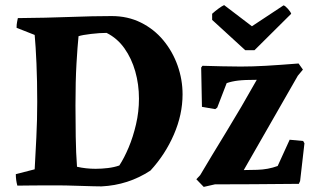

<svg xmlns="http://www.w3.org/2000/svg" viewBox="-20 -721 1247 753"><path d="M208 6Q188 6 157 6Q126 6 95.5 6.5Q65 7 48 7Q42 -15 42 -38L116 -57Q119 -110 122.5 -181Q126 -252 126 -321Q126 -404 123 -472.5Q120 -541 116 -584L45 -612Q45 -625 47 -635Q49 -645 50 -650Q162 -651 254 -654.5Q346 -658 418 -658Q481 -658 532.5 -632.5Q584 -607 620.5 -563Q657 -519 676.5 -464Q696 -409 696 -351Q696 -272 662 -193.5Q628 -115 570 -52Q483 5 378 10Q370 10 346.5 9.5Q323 9 295 8Q267 7 242.5 6.5Q218 6 208 6ZM355 -59Q379 -59 403.5 -62Q428 -65 448 -72Q467 -101 484.5 -142.5Q502 -184 513.5 -233.5Q525 -283 525 -334Q525 -390 510.5 -441Q496 -492 468 -531.5Q440 -571 398 -592Q372 -592 337.5 -588Q303 -584 288 -579Q284 -540 280 -472Q276 -404 276 -307Q276 -250 277 -185Q278 -120 282 -67Q317 -59 355 -59ZM779 12 750 -18 765 -34Q807 -105 867 -203Q927 -301 987 -408Q939 -408 914 -405Q889 -402 869 -395L832 -299L824 -293L772 -302L769 -456L774 -463Q814 -462 850 -461Q886 -460 924 -460Q971 -460 1023 -463Q1075 -466 1151 -472L1168 -448L1148 -424L936 -54L988 -55Q1031 -56 1069 -70L1116 -173L1169 -168L1174 -159L1157 -11L1152 0Q1054 1 969.5 1.5Q885 2 823 2ZM942 -524 812 -643V-667Q823 -677 836.5 -687Q850 -697 859 -701L968 -618L1092 -700Q1099 -698 1109.5 -686Q1120 -674 1122 -667L978 -524Z"/></svg>

Font: Labrada
Style: Bold
Weight: 700
Designer: Mercedes Jáuregui
Foundry: Omnibus-Type Team
Version: Version 1.000; ttfautohint (v1.8.4.7-5d5b)